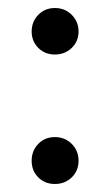

<svg xmlns="http://www.w3.org/2000/svg" viewBox="-20 -458 275 479"><path d="M159 -99Q176 -82 176 -57Q176 -32 159 -15.5Q142 1 117 1Q92 1 75.5 -15.5Q59 -32 59 -57Q59 -82 75.5 -99Q92 -116 117 -116Q142 -116 159 -99ZM117 -438Q142 -438 159 -421Q176 -404 176 -379.5Q176 -355 159 -338.5Q142 -322 117 -322Q92 -322 75.5 -338.5Q59 -355 59 -379.5Q59 -404 75.5 -421Q92 -438 117 -438Z"/></svg>

Font: Hind Colombo
Style: Regular
Weight: 400
Designer: Jyotish Sonowal, Aditi Pimprikar
Foundry: Indian Type Foundry
Version: Version 1.000;PS 1.0;hotconv 1.0.86;makeotf.lib2.5.63406; tt